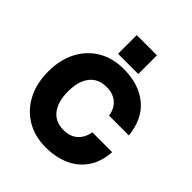

<svg xmlns="http://www.w3.org/2000/svg" viewBox="-234 -1005 1158 1158"><g transform="rotate(45 345.0 -426.0)"><path d="M259 -859.5H431.5V-700H259ZM36.5 -327Q36.5 -427 75.5 -502Q114.5 -577 184.8 -618.5Q255 -660 349 -660Q476 -660 557.8 -594.2Q639.5 -528.5 653.5 -398H484Q477.5 -448.5 443.2 -479.2Q409 -510 351 -510Q282 -510 244 -462Q206 -414 206 -327Q206 -238.5 244 -190.2Q282 -142 351 -142Q408.5 -142 442.5 -173.5Q476.5 -205 484 -255.5H653.5Q647.5 -167.5 606.8 -108.8Q566 -50 499.2 -21Q432.5 8 349 8Q255.5 8 185.2 -34Q115 -76 75.8 -151.2Q36.5 -226.5 36.5 -327Z"/></g></svg>

Font: Overused Grotesk ExtraBold
Style: Regular
Weight: 800
Version: Version 0.004